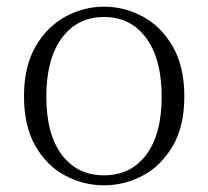

<svg xmlns="http://www.w3.org/2000/svg" viewBox="-20 -542 625 576"><path d="M292 14Q231 14 176 -15Q121 -44 86.5 -103.5Q52 -163 52 -253Q52 -343 87 -403Q122 -463 177 -492.5Q232 -522 292 -522Q353 -522 408 -492.5Q463 -463 498 -403Q533 -343 533 -253Q533 -163 498 -103.5Q463 -44 408 -15Q353 14 292 14ZM292 -16Q372 -16 418.5 -77.5Q465 -139 465 -252Q465 -365 418.5 -428Q372 -491 292 -491Q212 -491 165.5 -428Q119 -365 119 -252Q119 -139 165.5 -77.5Q212 -16 292 -16Z"/></svg>

Font: Noto Serif TC ExtraLight ExtraLight
Style: Regular
Weight: 250
Version: Version 2.003-H1;hotconv 1.1.1;makeotfexe 2.6.0